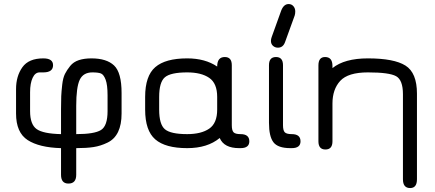

<svg xmlns="http://www.w3.org/2000/svg" viewBox="-20 -743 2181 963"><path d="M438.5 -450.2C414.4 -450.2 393.4 -447.3 375.5 -441.4C357.6 -435.5 343.1 -425.8 332 -412.1C321 -398.4 312.2 -385.1 305.7 -372.1C299.2 -359 294.6 -341 292 -317.9C289.4 -294.8 287.8 -275.6 287.1 -260.3C286.5 -245 286.1 -223.6 286.1 -196.3V-70.3C226.2 -71.6 185.4 -80.1 163.6 -95.7C141.8 -111.3 130.9 -141.3 130.9 -185.5V-280.3C130.9 -310.2 135.1 -334.3 143.6 -352.5C152 -370.8 163.7 -379.9 178.7 -379.9H197.3C229.8 -379.9 246.1 -391.9 246.1 -416C246.1 -438.8 229.8 -450.2 197.3 -450.2C148.4 -450.2 113.4 -435.4 92.3 -405.8C71.1 -376.1 60.5 -339.5 60.5 -295.9V-173.8C60.5 -110 79.9 -65.6 118.7 -40.5C157.4 -15.5 213.2 -2 286.1 0V133.8C286.1 163.1 298.5 177.7 323.2 177.7C349.3 177.7 362.3 163.1 362.3 133.8V0C396.8 0 425.8 -1.8 449.2 -5.4C472.7 -9 496.1 -16.4 519.5 -27.8C543 -39.2 560.5 -57.1 572.3 -81.5C584 -106 589.8 -136.7 589.8 -173.8V-276.4C589.8 -344.7 577.3 -390.8 552.2 -414.6C527.2 -438.3 489.3 -450.2 438.5 -450.2ZM443.4 -379.9C462.9 -379.9 477.2 -378.1 486.3 -374.5C495.4 -370.9 503.3 -360.5 509.8 -343.3C516.3 -326 519.5 -299.8 519.5 -264.6V-185.5C519.5 -136.1 508.5 -104.5 486.3 -90.8C464.2 -77.1 422.9 -70.3 362.3 -70.3V-211.9C362.3 -274.4 368.2 -318 379.9 -342.8C391.6 -367.5 412.8 -379.9 443.4 -379.9Z M1186.5 0C1215.8 0 1230.5 -11.4 1230.5 -34.2C1230.5 -58.3 1215.8 -70.3 1186.5 -70.3C1168.9 -70.3 1157.2 -73.4 1151.4 -79.6C1145.5 -85.8 1142.6 -97.7 1142.6 -115.2V-416C1142.6 -443.4 1130.9 -457 1107.4 -457C1082 -457 1069.3 -441.1 1069.3 -409.2C1029 -436.5 978.8 -450.2 918.9 -450.2C846 -450.2 792.6 -435.5 758.8 -406.2C724.9 -377 708 -327.1 708 -256.8V-193.4C708 -123 724.9 -73.2 758.8 -43.9C792.6 -14.6 846 0 918.9 0C986.7 0 1041 -16.9 1082 -50.8C1096.4 -16.9 1128.9 0 1179.7 0ZM918.9 -379.9C965.8 -379.9 1002.6 -370.8 1029.3 -352.5C1056 -334.3 1069.3 -302.4 1069.3 -256.8V-193.4C1069.3 -147.8 1056 -115.9 1029.3 -97.7C1002.6 -79.4 965.8 -70.3 918.9 -70.3C863.6 -70.3 826.3 -78.5 807.1 -94.7C787.9 -111 778.3 -143.9 778.3 -193.4V-256.8C778.3 -306.3 787.9 -339.2 807.1 -355.5C826.3 -371.7 863.6 -379.9 918.9 -379.9Z M1427.7 -722.7C1411.5 -722.7 1399.1 -711.9 1390.6 -690.4L1342.8 -557.6C1340.2 -550.5 1338.9 -543.9 1338.9 -538.1C1338.9 -527.7 1342.3 -519.4 1349.1 -513.2C1356 -507 1364.3 -503.9 1374 -503.9C1391.6 -503.9 1403.6 -513.7 1410.2 -533.2L1458 -665C1460 -671.5 1460.9 -678.4 1460.9 -685.5C1460.9 -696 1457.8 -704.8 1451.7 -711.9C1445.5 -719.1 1437.5 -722.7 1427.7 -722.7ZM1443.4 0C1472.7 0 1487.3 -11.4 1487.3 -34.2C1487.3 -58.3 1472.7 -70.3 1443.4 -70.3C1425.8 -70.3 1414.1 -73.4 1408.2 -79.6C1402.3 -85.8 1399.4 -97.7 1399.4 -115.2V-416C1399.4 -443.4 1387.7 -457 1364.3 -457C1340.8 -457 1329.1 -443.4 1329.1 -416V-127C1329.1 -81.4 1336.6 -48.8 1351.6 -29.3C1366.5 -9.8 1394.9 0 1436.5 0Z M1825.2 -379.9C1896.8 -379.9 1944 -373.5 1966.8 -360.8C1989.6 -348.1 2001 -318 2001 -270.5V156.2C2001 185.5 2013 200.2 2037.1 200.2C2059.9 200.2 2071.3 185.5 2071.3 156.2V-273.4C2071.3 -343.1 2052.1 -390 2013.7 -414.1C1975.3 -438.2 1912.4 -450.2 1825.2 -450.2C1747.1 -450.2 1687.8 -433.9 1647.5 -401.4V-412.1C1647.5 -442.1 1635.1 -457 1610.4 -457C1588.2 -457 1577.1 -443 1577.1 -415V-34.2C1577.1 -6.8 1588.9 6.8 1612.3 6.8C1635.7 6.8 1647.5 -6.8 1647.5 -34.2V-223.6C1647.5 -271.2 1660.5 -309.1 1686.5 -337.4C1712.6 -365.7 1758.8 -379.9 1825.2 -379.9Z"/></svg>

Font: Jura
Style: DemiBold
Weight: 600
Version: Version 2.5.1